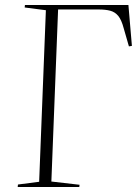

<svg xmlns="http://www.w3.org/2000/svg" viewBox="-20 -750 549 770"><path d="M52 -10 137 -21 164 -709 79 -720 80 -730H495L509 -566L497 -564L476 -637Q467 -671 454 -686.5Q441 -702 422 -707Q403 -712 376 -712H213L186 -22L299 -9L298 0H51Z"/></svg>

Font: Display Extralight
Style: Italic
Weight: 200
Italic angle: -2°
Designer: Latin by Veronika Burian and Jose Scaglione. Greek by Irene Vlachou. Cyrillic by Vera Evstafieva
Foundry: TypeTogether
Version: Version 3.002